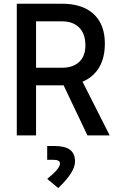

<svg xmlns="http://www.w3.org/2000/svg" viewBox="-20 -713 626 1011"><path d="M163.1 -263.7V-356.4H306.6Q364.7 -356.4 397.2 -387.2Q429.7 -418 429.7 -473.6Q429.7 -534.7 397.2 -567.6Q364.7 -600.6 306.6 -600.6H165L153.3 -693.4H306.6Q414.6 -693.4 473.4 -638.7Q532.2 -584 532.2 -483.4Q532.2 -378.9 473.4 -321.3Q414.6 -263.7 306.6 -263.7ZM68.4 0V-693.4H169.9V0ZM440.4 0 285.2 -326.2H392.6L557.6 0ZM286.6 277.3 228.5 229Q263.2 201.2 279.5 181.4Q295.9 161.6 295.9 147.5Q295.9 128.4 260.3 128.4H228.5V55.7H265.1Q321.8 55.7 348.4 75.4Q375 95.2 375 137.2Q375 165.5 353.5 199.7Q332 233.9 286.6 277.3Z"/></svg>

Font: Cascadia Code
Style: Regular
Weight: 400
Designer: Aaron Bell
Foundry: Saja Typeworks
Version: Version 2404.023